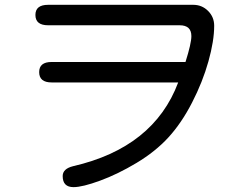

<svg xmlns="http://www.w3.org/2000/svg" viewBox="-20 -727 1040 797"><path d="M142.6 -427.7Q142.6 -469.7 194.3 -469.7H750Q774.4 -546.9 774.4 -577.1Q774.4 -622.1 725.6 -622.1H179.7Q127 -622.1 127 -665Q127 -707 179.7 -707H782.2Q818.4 -707 843.8 -681.6Q869.1 -656.2 869.1 -620.1Q869.1 -557.6 845.2 -472.2Q821.3 -386.7 777.3 -301.3Q733.4 -215.8 678.7 -156.2Q625 -97.7 546.9 -50.8Q468.8 -3.9 395.5 22.9Q322.3 49.8 285.2 49.8Q240.2 49.8 240.2 3.9Q240.2 -26.4 283.2 -37.1Q618.2 -114.3 719.7 -384.8H194.3Q142.6 -384.8 142.6 -427.7Z"/></svg>

Font: FakePearl
Style: Regular
Weight: 400
Version: Version 1.2